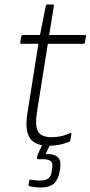

<svg xmlns="http://www.w3.org/2000/svg" viewBox="-20 -638 403 855"><path d="M198 11Q135 11 112.5 -24Q90 -59 102 -134L151 -443H76Q69 -443 70 -450L75 -476Q77 -482 82 -482H158L184 -612Q186 -618 191 -618H215Q221 -618 220 -612L199 -482H358Q365 -482 363 -476L358 -449Q357 -443 351 -443H193L144 -135Q135 -76 150 -51.5Q165 -27 210 -27Q231 -27 252 -31.5Q273 -36 291 -45Q295 -47 296.5 -45.5Q298 -44 298 -41L293 -14Q293 -8 287 -6Q268 2 244.5 6.5Q221 11 198 11ZM160 197Q149 197 137 195.5Q125 194 114 192Q106 190 107 185L110 168Q112 161 118 162Q128 164 138.5 165Q149 166 159 166Q182 166 194.5 157Q207 148 210 127L212 112Q217 90 207 80.5Q197 71 171 71H150Q144 71 145 66Q145 61 146 57.5Q147 54 148 50L175 -8Q178 -14 182 -14H205Q212 -14 209 -7L183 48H193Q225 48 239 64Q253 80 248 112L245 129Q238 165 218.5 181Q199 197 160 197Z"/></svg>

Font: Sofia Sans Semi Condensed ExtraLight
Style: Italic
Weight: 250
Italic angle: -9°
Version: Version 4.100